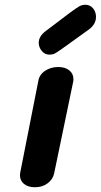

<svg xmlns="http://www.w3.org/2000/svg" viewBox="-20 -790 424 808"><path d="M64 -53Q64 -59 65 -63L141 -448Q145 -475 169 -491.5Q193 -508 225 -508Q254 -508 271.5 -494Q289 -480 289 -457Q289 -450 288 -446L208 -61Q203 -36 181 -19Q159 -2 127 -2Q98 -2 81 -16Q64 -30 64 -53ZM143 -610Q143 -637 172 -659L275 -737Q301 -756 313 -763Q325 -770 339 -770Q359 -770 371.5 -755Q384 -740 384 -719Q384 -686 350 -663L240 -584Q219 -569 210 -564.5Q201 -560 188 -560Q169 -560 156 -575.5Q143 -591 143 -610Z"/></svg>

Font: Mali
Style: Bold Italic
Weight: 700
Italic angle: -10°
Version: Version 1.000; ttfautohint (v1.6)